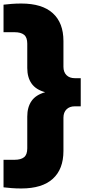

<svg xmlns="http://www.w3.org/2000/svg" viewBox="-32 -838 480 1088"><path d="M88.5 230Q59 230 34.2 228Q9.5 226 -12 223.5V67.5H50.5Q86 67.5 104.2 53Q122.5 38.5 122.5 2.5V-177.5Q122.5 -231 146.8 -265.8Q171 -300.5 224 -315.5Q171 -330 146.8 -364.8Q122.5 -399.5 122.5 -453V-590.5Q122.5 -626.5 104.2 -641Q86 -655.5 50.5 -655.5H-12V-811.5Q9.5 -814 34.2 -816Q59 -818 88.5 -818Q207 -818 267.2 -763.2Q327.5 -708.5 327.5 -605.5V-459.5Q327.5 -429.5 344.8 -412.2Q362 -395 391.5 -395H425.5V-235.5H391.5Q362 -235.5 344.8 -218.2Q327.5 -201 327.5 -171V17.5Q327.5 120.5 267.2 175.2Q207 230 88.5 230Z"/></svg>

Font: Encode Sans Exp XBd
Style: Regular
Weight: 800
Width: 7
Designer: Multiple Designers
Foundry: Impallari Type
Version: Version 3.002; ttfautohint (v1.8.3) -l 8 -r 50 -G 200 -x 14 